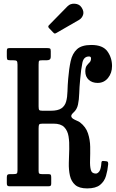

<svg xmlns="http://www.w3.org/2000/svg" viewBox="-20 -1011 628 1042"><path d="M567 -118.5Q564 -86 555.2 -56.2Q546.5 -26.5 523 -7.5Q499.5 11.5 453 11.5Q409.5 11.5 388 -7.5Q366.5 -26.5 359.5 -58Q352.5 -89.5 353.5 -127Q354.5 -164.5 355.8 -202Q357 -239.5 352 -270.8Q347 -302 328.5 -321Q310 -340 270.5 -340H211Q195.5 -340 192.5 -335.2Q189.5 -330.5 189.5 -314V-83Q189.5 -71.5 193.5 -68.8Q197.5 -66 209.5 -66H242.5Q253 -66 255.5 -62.2Q258 -58.5 258 -47.5V-15Q258 -6 254.8 -3Q251.5 0 241.5 0H32.5Q23.5 0 20.2 -3.5Q17 -7 17 -16.5V-48Q17 -59 20.5 -62.5Q24 -66 34.5 -66H51.5Q66.5 -66 70.8 -69.2Q75 -72.5 75 -87V-660Q75 -676 70.8 -680Q66.5 -684 50.5 -684H34.5Q22 -684 19.5 -688.2Q17 -692.5 17 -706V-733Q17 -743 19.5 -746.5Q22 -750 31.5 -750H237.5Q248.5 -750 252 -747.2Q255.5 -744.5 255.5 -733V-705Q255.5 -691.5 249.5 -687.8Q243.5 -684 234.5 -684H212Q195.5 -684 192.5 -681Q189.5 -678 189.5 -660V-434Q189.5 -418.5 192.8 -414.2Q196 -410 210.5 -410H255Q294.5 -410 313.5 -423.2Q332.5 -436.5 339 -460.2Q345.5 -484 346.2 -515.5Q347 -547 350 -583Q354.5 -638 363.5 -679.2Q372.5 -720.5 397.8 -743.8Q423 -767 476 -767Q538 -767 563 -732.2Q588 -697.5 588 -652.5Q588 -614.5 566.2 -587.8Q544.5 -561 510 -561Q480 -561 461.5 -578Q443 -595 443 -623.5Q443 -645 450.8 -655Q458.5 -665 466.2 -672.5Q474 -680 474 -694.5Q474 -704.5 463 -704.5Q434.5 -704.5 427.2 -671Q420 -637.5 415 -579.5Q411 -539 410 -504.5Q409 -470 403.2 -443.2Q397.5 -416.5 378.5 -400Q365.5 -388 366.8 -380Q368 -372 377 -366.2Q386 -360.5 397 -356Q408 -351.5 414 -347Q446 -322.5 457.5 -287.2Q469 -252 469.5 -214Q470 -176 468.8 -143Q467.5 -110 472.8 -89.5Q478 -69 500 -69Q510 -69 519 -81Q528 -93 530.5 -129.5Q531.5 -138 539.5 -137.5L557 -136Q564.5 -135 566 -130.2Q567.5 -125.5 567 -118.5ZM268.5 -835 246 -858.5Q238 -867 246 -874.5L346.5 -977Q361.5 -992.5 386.2 -990.8Q411 -989 423 -970Q437 -948.5 430.8 -930.2Q424.5 -912 409 -903L287.5 -833Q281 -829 277.5 -829Q274 -829 268.5 -835Z"/></svg>

Font: Besley* Condensed Medium
Style: Regular
Weight: 500
Width: 3
Designer: Owen Earl
Foundry: indestructible type*
Version: Version 3.000; ttfautohint (v1.8.3)